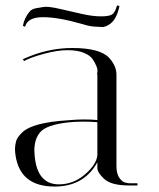

<svg xmlns="http://www.w3.org/2000/svg" viewBox="-20 -680 583 704"><path d="M453 0Q385 0 360 -26Q337 -48 337 -64V-85Q288 4 180 4Q54 4 37 -110Q35 -122 35 -134.5Q35 -147 39 -162Q43 -177 62 -195Q100 -231 229 -239Q261 -242 288 -242Q315 -242 337 -240V-406Q335 -407 337 -415.5Q339 -424 333.5 -437.5Q328 -451 319 -464Q310 -477 287 -486.5Q264 -496 227 -496Q190 -496 140.5 -482.5Q91 -469 68 -456L64 -463Q153 -504 245 -504Q348 -504 381 -467Q407 -438 407 -406V-71Q407 -42 418.5 -26.5Q430 -11 442 -10L453 -8H484V0ZM196 -4Q249 -4 291.5 -40.5Q334 -77 337 -111V-232Q310 -234 282.5 -234Q255 -234 228 -231Q152 -222 129 -197Q106 -172 106 -128Q106 -120 107 -110Q116 -4 196 -4ZM72 -582 64 -585Q69 -615 90 -639Q97 -647 113 -650L137 -654Q154 -658 199 -647.5Q244 -637 280 -629Q319 -620 351 -620Q383 -620 393 -628.5Q403 -637 409 -660L418 -658Q407 -604 377 -588Q365 -581 355 -581Q345 -581 335 -582Q312 -582 281 -592Q194 -617 137.5 -617Q81 -617 72 -582Z"/></svg>

Font: Italiana
Style: Regular
Weight: 400
Designer: Santiago Orozco
Foundry: Santiago Orozco
Version: Version 001.001